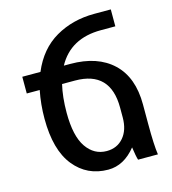

<svg xmlns="http://www.w3.org/2000/svg" viewBox="-107 -791 794 888"><g transform="rotate(-15 290.0 -347.5)"><path d="M447 0Q441 -19 435 -62Q378 9 303 9Q202 9 140 -68Q78 -145 78 -295Q78 -364 91 -429H29V-509H116Q158 -609 240 -656.5Q322 -704 426 -704H505V-623H436Q290 -623 228 -509H259Q389 -509 462 -440Q535 -371 535 -241V-147Q535 -46 542 0ZM184 -295Q184 -183 221 -129.5Q258 -76 318 -76Q368 -76 398.5 -111.5Q429 -147 429 -207V-254Q429 -429 260 -429H198Q184 -370 184 -295Z"/></g></svg>

Font: LT Superior Semi-bold
Style: Regular
Weight: 600
Designer: Daniel Lyons
Foundry: LyonsType
Version: Version 1.0